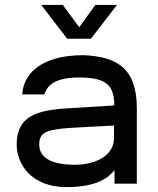

<svg xmlns="http://www.w3.org/2000/svg" viewBox="-20 -749 643 783"><path d="M251 14C381 14 425 -28 447 -55V0H538V-307C538 -472 456 -518 320 -524C140 -524 74 -441 71 -364H161C174 -408 216 -433 303 -433C412 -433 446 -402 446 -319L251 -307C129 -299 48 -275 48 -159C48 -83 105 14 251 14ZM140 -159C140 -207 165 -220 261 -227C279 -228 376 -234 445 -237V-185C445 -116 371 -77 286 -77C154 -77 140 -131 140 -159ZM148 -729 254 -591H351L457 -729H369L303 -638L236 -729Z"/></svg>

Font: Hibana 45 SubMedium
Style: Regular
Weight: 500
Width: 6
Designer: pygmalion
Foundry: ybstudio
Version: Version 2021.007;FEAKit 1.0